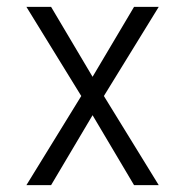

<svg xmlns="http://www.w3.org/2000/svg" viewBox="-20 -540 540 560"><path d="M57 0 217 -260 57 -520H129L250 -316L371 -520H443L283 -260L443 0H371L250 -204L129 0Z"/></svg>

Font: Iosevka Fixed SS04 Light
Style: Regular
Weight: 300
Monospace: yes
Designer: Belleve Invis
Foundry: Belleve Invis
Version: Version 32.5.0